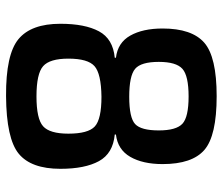

<svg xmlns="http://www.w3.org/2000/svg" viewBox="-72 -670 753 650"><g transform="rotate(90 305.0 -344.5)"><path d="M175 -356V-360Q124 -366 100 -408.5Q76 -451 76 -518Q76 -617 124 -659Q172 -701 305 -701Q439 -701 487 -659.5Q535 -618 535 -518Q535 -451 510.5 -408.5Q486 -366 435 -360V-356Q499 -350 525 -302.5Q551 -255 551 -172Q551 -73 500 -31Q449 11 305 12Q164 13 112 -30Q60 -73 60 -172Q60 -255 85.5 -302.5Q111 -350 175 -356ZM189 -505Q189 -445 212.5 -425Q236 -405 307 -405Q378 -405 399.5 -425Q421 -445 421 -505Q421 -564 398.5 -585Q376 -606 306 -606Q236 -606 212.5 -585Q189 -564 189 -505ZM307 -311Q229 -310 203.5 -287.5Q178 -265 178 -199Q178 -136 203.5 -113.5Q229 -91 306 -91Q382 -91 407 -113.5Q432 -136 432 -199Q432 -266 407.5 -288.5Q383 -311 307 -311Z"/></g></svg>

Font: Exo 2.0 Semi Bold
Style: Regular
Weight: 600
Designer: Natanael Gama
Version: Version 1.001;PS 001.001;hotconv 1.0.70;makeotf.lib2.5.58329